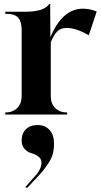

<svg xmlns="http://www.w3.org/2000/svg" viewBox="-20 -566 498 949"><path d="M6 0V-10H7Q43 -10 65 -32Q87 -54 87 -90V-418Q87 -459 70 -478.5Q53 -498 6 -498V-508H105Q198 -508 223 -546H228L229 -382Q288 -523 390 -523Q426 -523 458 -509L419 -392Q355 -428 310 -428Q279 -428 262 -410Q245 -392 231 -357V-90Q231 -54 253 -32Q275 -10 311 -10H312V0ZM114 363 105 359Q115 347 134 326Q153 305 161.5 295Q170 285 177.5 269.5Q185 254 185 238Q185 219 169.5 207.5Q154 196 136 191.5Q118 187 102.5 171Q87 155 87 128Q87 93 108.5 72.5Q130 52 166 52Q203 52 225 76.5Q247 101 247 143Q247 171 241 194Q235 217 219 241Q203 265 192 278.5Q181 292 153.5 321Q126 350 114 363Z"/></svg>

Font: Gloock
Style: Regular
Weight: 400
Designer: Duarte Pinto
Foundry: Duarte Pinto
Version: Version 1.000